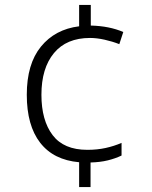

<svg xmlns="http://www.w3.org/2000/svg" viewBox="-20 -744 611 774"><path d="M346 -641Q384 -640 416.5 -633.5Q449 -627 477 -615L461 -566Q433 -577 401.5 -584Q370 -591 343 -591Q248 -591 197.5 -530Q147 -469 147 -362Q147 -259 192 -199.5Q237 -140 332 -140Q372 -140 406 -147.5Q440 -155 470 -168V-117Q445 -105 414.5 -97.5Q384 -90 345 -89V10H299V-90Q196 -99 142 -168.5Q88 -238 88 -362Q88 -486 145 -556Q202 -626 299 -638V-724H346Z"/></svg>

Font: Noto Sans Arabic Light
Style: Regular
Weight: 300
Designer: Monotype Design Team, Nadine Chahine, Nizar Qandah and Khaled Hosny
Foundry: Monotype Imaging Inc.
Version: Version 2.012; ttfautohint (v1.8.4.7-5d5b)